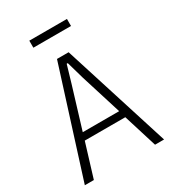

<svg xmlns="http://www.w3.org/2000/svg" viewBox="-206 -977 977 1087"><g transform="rotate(-30 282.5 -433.0)"><path d="M482 0 414 -219H149L82 0H23L244 -698H320L541 0ZM317 -535 285 -647H278L245 -535L163 -266H401ZM160 -866H406V-820H160Z"/></g></svg>

Font: IBM Plex Sans Cond Light
Style: Regular
Weight: 300
Width: 3
Designer: Mike Abbink, Paul van der Laan, Pieter van Rosmalen
Foundry: Bold Monday
Version: Version 1.3